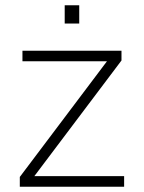

<svg xmlns="http://www.w3.org/2000/svg" viewBox="-20 -707 545 727"><path d="M55 0V-37L385 -475H65V-515H440V-478L110 -40H450V0ZM225 -618V-687H280V-618Z"/></svg>

Font: Oxanium ExtraLight
Style: Regular
Weight: 200
Designer: Severin Meyer
Version: Version 2.000